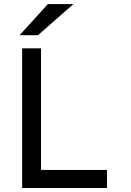

<svg xmlns="http://www.w3.org/2000/svg" viewBox="-20 -942 656 962"><path d="M91 0V-700H185.5V-90.5H516V0ZM78 -765.5 220 -921.5H348L170 -765.5Z"/></svg>

Font: Overpass Mono Medium
Style: Regular
Weight: 500
Monospace: yes
Designer: Delve Withrington, Dave Bailey
Foundry: Delve Fonts LLC
Version: Version 4.000